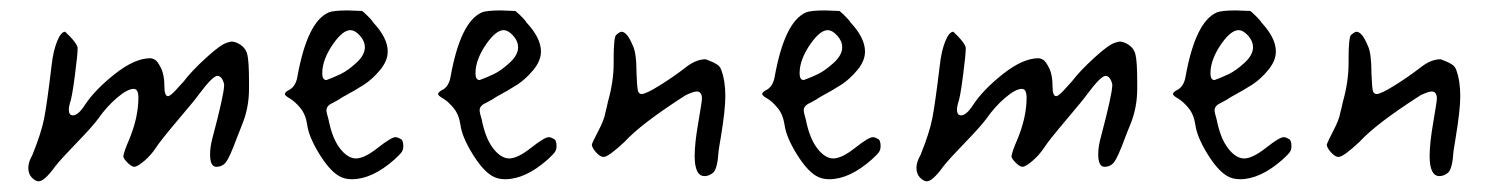

<svg xmlns="http://www.w3.org/2000/svg" viewBox="-20 -462 2804 361"><path d="M262.7 -352.5Q233.4 -352.5 195.8 -322.8Q158.2 -293 139.6 -264.6Q127 -245.1 117.2 -245.1Q109.4 -245.1 109.4 -255.9Q109.4 -260.7 111.3 -267.6Q115.2 -277.3 120.6 -318.4Q126 -359.4 126 -372.1Q125 -377 120.6 -382.8Q116.2 -388.7 110.4 -394.5Q104.5 -400.4 102.5 -402.3Q94.7 -402.3 87.4 -384.3Q80.1 -366.2 77.1 -339.8Q68.4 -266.6 63 -239.3Q57.6 -211.9 41 -170.9Q33.2 -157.2 33.2 -146.5Q33.2 -134.8 40 -127.9Q46.9 -121.1 52.7 -121.1Q63.5 -121.1 84 -149.4Q94.7 -163.1 124.5 -193.8Q154.3 -224.6 165 -239.3Q180.7 -261.7 200.2 -278.3Q219.7 -294.9 231.4 -294.9Q240.2 -294.9 240.2 -278.3Q240.2 -241.2 222.7 -199.2Q212.9 -176.8 211.9 -168Q211.9 -164.1 219.7 -156.2Q227.5 -148.4 232.4 -148.4Q238.3 -148.4 251 -159.2Q263.7 -169.9 273.4 -184.6Q282.2 -198.2 314.9 -236.8Q347.7 -275.4 354.5 -285.2Q379.9 -319.3 388.7 -319.3Q397.5 -319.3 401.4 -303.7Q401.4 -302.7 401.4 -301.8Q401.4 -285.2 379.9 -204.1Q375 -186.5 375 -171.9Q375 -148.4 386.7 -148.4Q398.4 -148.4 405.3 -157.7Q412.1 -167 424.8 -201.2Q428.7 -211.9 435.5 -228.5Q448.2 -259.8 448.2 -294.9Q448.2 -300.8 448.2 -307.6Q448.2 -347.7 444.8 -360.4Q441.4 -373 428.7 -379.9Q420.9 -383.8 416 -383.8Q412.1 -383.8 407.2 -381.8Q395.5 -378.9 367.7 -353.5Q339.8 -328.1 325.2 -308.6Q321.3 -304.7 315.4 -297.9Q300.8 -281.2 295.9 -281.2Q289.1 -281.2 289.1 -299.8Q289.1 -321.3 282.7 -334Q276.4 -346.7 271.5 -349.6Q266.6 -352.5 262.7 -352.5Z M723.6 -204.1Q715.8 -204.1 690.4 -184.1Q665 -164.1 649.4 -164.1Q633.8 -164.1 619.1 -183.1Q604.5 -202.1 597.7 -237.3Q593.8 -250 593.8 -254.9Q593.8 -263.7 607.4 -269.5Q617.2 -274.4 624 -279.3Q649.4 -293 665 -303.2Q680.7 -313.5 694.8 -330.6Q709 -347.7 709 -365.2Q709 -390.6 681.6 -419.9Q681.6 -420.9 676.3 -426.8Q670.9 -432.6 665.5 -437.5Q660.2 -442.4 660.2 -441.4Q633.8 -442.4 633.8 -442.4Q606.4 -442.4 597.7 -438.5Q557.6 -420.9 539.1 -317.4Q536.1 -300.8 525.4 -293.9Q515.6 -289.1 515.6 -285.2Q515.6 -282.2 524.9 -276.9Q534.2 -271.5 544.4 -259.3Q554.7 -247.1 557.6 -227.5Q560.5 -205.1 579.6 -173.8Q598.6 -142.6 616.2 -131.8Q627 -125 641.6 -125Q679.7 -125 721.7 -162.1Q732.4 -171.9 735.4 -176.3Q738.3 -180.7 738.3 -187.5Q738.3 -199.2 732.4 -201.2Q727.5 -204.1 723.6 -204.1ZM638.7 -405.3Q647.5 -405.3 656.7 -395Q666 -384.8 666 -373Q666 -358.4 649.9 -343.8Q633.8 -329.1 620.6 -322.8Q607.4 -316.4 593.8 -311.5Q585.9 -311.5 585.9 -324.2Q585.9 -350.6 607.4 -380.9Q625 -405.3 638.7 -405.3Z M1011.7 -204.1Q1003.9 -204.1 978.5 -184.1Q953.1 -164.1 937.5 -164.1Q921.9 -164.1 907.2 -183.1Q892.6 -202.1 885.7 -237.3Q881.8 -250 881.8 -254.9Q881.8 -263.7 895.5 -269.5Q905.3 -274.4 912.1 -279.3Q937.5 -293 953.1 -303.2Q968.8 -313.5 982.9 -330.6Q997.1 -347.7 997.1 -365.2Q997.1 -390.6 969.7 -419.9Q969.7 -420.9 964.4 -426.8Q959 -432.6 953.6 -437.5Q948.2 -442.4 948.2 -441.4Q921.9 -442.4 921.9 -442.4Q894.5 -442.4 885.7 -438.5Q845.7 -420.9 827.1 -317.4Q824.2 -300.8 813.5 -293.9Q803.7 -289.1 803.7 -285.2Q803.7 -282.2 813 -276.9Q822.3 -271.5 832.5 -259.3Q842.8 -247.1 845.7 -227.5Q848.6 -205.1 867.7 -173.8Q886.7 -142.6 904.3 -131.8Q915 -125 929.7 -125Q967.8 -125 1009.8 -162.1Q1020.5 -171.9 1023.4 -176.3Q1026.4 -180.7 1026.4 -187.5Q1026.4 -199.2 1020.5 -201.2Q1015.6 -204.1 1011.7 -204.1ZM926.8 -405.3Q935.5 -405.3 944.8 -395Q954.1 -384.8 954.1 -373Q954.1 -358.4 938 -343.8Q921.9 -329.1 908.7 -322.8Q895.5 -316.4 881.8 -311.5Q874 -311.5 874 -324.2Q874 -350.6 895.5 -380.9Q913.1 -405.3 926.8 -405.3Z M1176.8 -324.2Q1176.8 -362.3 1169.9 -376Q1159.2 -402.3 1148.4 -402.3Q1145.5 -402.3 1138.7 -396.5Q1133.8 -392.6 1133.8 -350.6Q1133.8 -346.7 1133.8 -342.8Q1133.8 -308.6 1123 -270.5Q1120.1 -256.8 1118.2 -250Q1116.2 -237.3 1105.5 -216.8Q1094.7 -196.3 1092.8 -190.4Q1092.8 -184.6 1100.1 -176.3Q1107.4 -168 1113.3 -167H1115.2Q1124 -167 1154.3 -195.3Q1185.5 -229.5 1269.5 -283.2Q1284.2 -290 1290 -290Q1299.8 -290 1299.8 -276.4Q1299.8 -271.5 1293 -231.9Q1286.1 -192.4 1286.1 -168.9Q1286.1 -130.9 1304.7 -130.9Q1313.5 -130.9 1321.3 -137.7Q1329.1 -145.5 1331.1 -177.7Q1332 -185.5 1335 -202.1Q1343.8 -254.9 1343.8 -281.2Q1343.8 -310.5 1335.9 -331.1Q1334 -336.9 1328.1 -340.8Q1322.3 -344.7 1315.4 -347.2Q1308.6 -349.6 1306.6 -350.6Q1288.1 -350.6 1267.6 -334Q1246.1 -317.4 1220.2 -301.3Q1194.3 -285.2 1186.5 -285.2Q1180.7 -285.2 1179.2 -292.5Q1177.7 -299.8 1176.8 -324.2Z M1621.1 -204.1Q1613.3 -204.1 1587.9 -184.1Q1562.5 -164.1 1546.9 -164.1Q1531.2 -164.1 1516.6 -183.1Q1502 -202.1 1495.1 -237.3Q1491.2 -250 1491.2 -254.9Q1491.2 -263.7 1504.9 -269.5Q1514.6 -274.4 1521.5 -279.3Q1546.9 -293 1562.5 -303.2Q1578.1 -313.5 1592.3 -330.6Q1606.4 -347.7 1606.4 -365.2Q1606.4 -390.6 1579.1 -419.9Q1579.1 -420.9 1573.7 -426.8Q1568.4 -432.6 1563 -437.5Q1557.6 -442.4 1557.6 -441.4Q1531.2 -442.4 1531.2 -442.4Q1503.9 -442.4 1495.1 -438.5Q1455.1 -420.9 1436.5 -317.4Q1433.6 -300.8 1422.9 -293.9Q1413.1 -289.1 1413.1 -285.2Q1413.1 -282.2 1422.4 -276.9Q1431.6 -271.5 1441.9 -259.3Q1452.1 -247.1 1455.1 -227.5Q1458 -205.1 1477.1 -173.8Q1496.1 -142.6 1513.7 -131.8Q1524.4 -125 1539.1 -125Q1577.1 -125 1619.1 -162.1Q1629.9 -171.9 1632.8 -176.3Q1635.7 -180.7 1635.7 -187.5Q1635.7 -199.2 1629.9 -201.2Q1625 -204.1 1621.1 -204.1ZM1536.1 -405.3Q1544.9 -405.3 1554.2 -395Q1563.5 -384.8 1563.5 -373Q1563.5 -358.4 1547.4 -343.8Q1531.2 -329.1 1518.1 -322.8Q1504.9 -316.4 1491.2 -311.5Q1483.4 -311.5 1483.4 -324.2Q1483.4 -350.6 1504.9 -380.9Q1522.5 -405.3 1536.1 -405.3Z M1932.6 -352.5Q1903.3 -352.5 1865.7 -322.8Q1828.1 -293 1809.6 -264.6Q1796.9 -245.1 1787.1 -245.1Q1779.3 -245.1 1779.3 -255.9Q1779.3 -260.7 1781.2 -267.6Q1785.2 -277.3 1790.5 -318.4Q1795.9 -359.4 1795.9 -372.1Q1794.9 -377 1790.5 -382.8Q1786.1 -388.7 1780.3 -394.5Q1774.4 -400.4 1772.5 -402.3Q1764.6 -402.3 1757.3 -384.3Q1750 -366.2 1747.1 -339.8Q1738.3 -266.6 1732.9 -239.3Q1727.5 -211.9 1710.9 -170.9Q1703.1 -157.2 1703.1 -146.5Q1703.1 -134.8 1710 -127.9Q1716.8 -121.1 1722.7 -121.1Q1733.4 -121.1 1753.9 -149.4Q1764.6 -163.1 1794.4 -193.8Q1824.2 -224.6 1835 -239.3Q1850.6 -261.7 1870.1 -278.3Q1889.6 -294.9 1901.4 -294.9Q1910.2 -294.9 1910.2 -278.3Q1910.2 -241.2 1892.6 -199.2Q1882.8 -176.8 1881.8 -168Q1881.8 -164.1 1889.6 -156.2Q1897.5 -148.4 1902.3 -148.4Q1908.2 -148.4 1920.9 -159.2Q1933.6 -169.9 1943.4 -184.6Q1952.1 -198.2 1984.9 -236.8Q2017.6 -275.4 2024.4 -285.2Q2049.8 -319.3 2058.6 -319.3Q2067.4 -319.3 2071.3 -303.7Q2071.3 -302.7 2071.3 -301.8Q2071.3 -285.2 2049.8 -204.1Q2044.9 -186.5 2044.9 -171.9Q2044.9 -148.4 2056.6 -148.4Q2068.4 -148.4 2075.2 -157.7Q2082 -167 2094.7 -201.2Q2098.6 -211.9 2105.5 -228.5Q2118.2 -259.8 2118.2 -294.9Q2118.2 -300.8 2118.2 -307.6Q2118.2 -347.7 2114.7 -360.4Q2111.3 -373 2098.6 -379.9Q2090.8 -383.8 2085.9 -383.8Q2082 -383.8 2077.1 -381.8Q2065.4 -378.9 2037.6 -353.5Q2009.8 -328.1 1995.1 -308.6Q1991.2 -304.7 1985.4 -297.9Q1970.7 -281.2 1965.8 -281.2Q1959 -281.2 1959 -299.8Q1959 -321.3 1952.6 -334Q1946.3 -346.7 1941.4 -349.6Q1936.5 -352.5 1932.6 -352.5Z M2393.6 -204.1Q2385.7 -204.1 2360.4 -184.1Q2335 -164.1 2319.3 -164.1Q2303.7 -164.1 2289.1 -183.1Q2274.4 -202.1 2267.6 -237.3Q2263.7 -250 2263.7 -254.9Q2263.7 -263.7 2277.3 -269.5Q2287.1 -274.4 2293.9 -279.3Q2319.3 -293 2335 -303.2Q2350.6 -313.5 2364.7 -330.6Q2378.9 -347.7 2378.9 -365.2Q2378.9 -390.6 2351.6 -419.9Q2351.6 -420.9 2346.2 -426.8Q2340.8 -432.6 2335.4 -437.5Q2330.1 -442.4 2330.1 -441.4Q2303.7 -442.4 2303.7 -442.4Q2276.4 -442.4 2267.6 -438.5Q2227.5 -420.9 2209 -317.4Q2206.1 -300.8 2195.3 -293.9Q2185.5 -289.1 2185.5 -285.2Q2185.5 -282.2 2194.8 -276.9Q2204.1 -271.5 2214.4 -259.3Q2224.6 -247.1 2227.5 -227.5Q2230.5 -205.1 2249.5 -173.8Q2268.6 -142.6 2286.1 -131.8Q2296.9 -125 2311.5 -125Q2349.6 -125 2391.6 -162.1Q2402.3 -171.9 2405.3 -176.3Q2408.2 -180.7 2408.2 -187.5Q2408.2 -199.2 2402.3 -201.2Q2397.5 -204.1 2393.6 -204.1ZM2308.6 -405.3Q2317.4 -405.3 2326.7 -395Q2335.9 -384.8 2335.9 -373Q2335.9 -358.4 2319.8 -343.8Q2303.7 -329.1 2290.5 -322.8Q2277.3 -316.4 2263.7 -311.5Q2255.9 -311.5 2255.9 -324.2Q2255.9 -350.6 2277.3 -380.9Q2294.9 -405.3 2308.6 -405.3Z M2558.6 -324.2Q2558.6 -362.3 2551.8 -376Q2541 -402.3 2530.3 -402.3Q2527.3 -402.3 2520.5 -396.5Q2515.6 -392.6 2515.6 -350.6Q2515.6 -346.7 2515.6 -342.8Q2515.6 -308.6 2504.9 -270.5Q2502 -256.8 2500 -250Q2498 -237.3 2487.3 -216.8Q2476.6 -196.3 2474.6 -190.4Q2474.6 -184.6 2481.9 -176.3Q2489.3 -168 2495.1 -167H2497.1Q2505.9 -167 2536.1 -195.3Q2567.4 -229.5 2651.4 -283.2Q2666 -290 2671.9 -290Q2681.6 -290 2681.6 -276.4Q2681.6 -271.5 2674.8 -231.9Q2668 -192.4 2668 -168.9Q2668 -130.9 2686.5 -130.9Q2695.3 -130.9 2703.1 -137.7Q2710.9 -145.5 2712.9 -177.7Q2713.9 -185.5 2716.8 -202.1Q2725.6 -254.9 2725.6 -281.2Q2725.6 -310.5 2717.8 -331.1Q2715.8 -336.9 2710 -340.8Q2704.1 -344.7 2697.3 -347.2Q2690.4 -349.6 2688.5 -350.6Q2669.9 -350.6 2649.4 -334Q2627.9 -317.4 2602.1 -301.3Q2576.2 -285.2 2568.4 -285.2Q2562.5 -285.2 2561 -292.5Q2559.6 -299.8 2558.6 -324.2Z"/></svg>

Font: 辰宇落雁體 Thin Monospaced
Style: Regular
Weight: 100
Designer: Written by Liu, Wei-Chen; Created by Wang, Li-Yu.
Version: Version 1.000